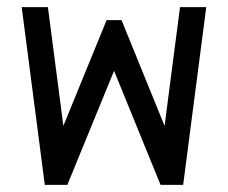

<svg xmlns="http://www.w3.org/2000/svg" viewBox="-20 -520 640 540"><path d="M106 0 41 -500H114.7L158.2 -166L279.8 -463.4H321.8L442.9 -166L486.3 -500H560.1L495.1 0H431.6L300.8 -320.8L169.4 0Z"/></svg>

Font: Anka/Coder
Style: Regular
Weight: 400
Monospace: yes
Version: Version 001.100